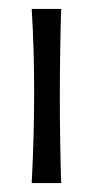

<svg xmlns="http://www.w3.org/2000/svg" viewBox="-20 -409 200 430"><path d="M117 1H51Q62 -210 51 -389H117Q111 -191 117 1Z"/></svg>

Font: GFS Neohellenic Rg
Style: Regular
Weight: 400
Designer: Takis Katsoulidis and George D. Matthiopoulos
Foundry: Takis Katsoulidis and George D. Matthiopoulos
Version: Version 1.0